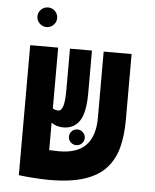

<svg xmlns="http://www.w3.org/2000/svg" viewBox="-54 -808 694 862"><g transform="rotate(5 293.0 -376.5)"><path d="M200.2 9.3Q172.9 9.3 132.6 6.6Q92.3 3.9 63.5 0V-0.5H62.5V-585.9H188.5V-312Q198.7 -304.7 213.4 -304.7Q227.5 -304.7 234.6 -326.9Q241.7 -349.1 241.7 -399.4V-585.9H340.8V-395Q340.8 -306.6 315.7 -268.8Q290.5 -231 242.2 -231Q225.6 -231 212.2 -235.6Q198.7 -240.2 188.5 -247.6V-124Q219.2 -122.6 232.4 -122.6Q315.4 -122.6 354.5 -164.3Q393.6 -206.1 393.6 -287.6V-585.9H519.5V-287.6Q519.5 -219.7 505.4 -165Q491.2 -110.4 456.3 -71.3Q421.4 -32.2 359.1 -11.5Q296.9 9.3 200.2 9.3ZM127.9 -673.3Q109.9 -673.3 96.7 -686.3Q83.5 -699.2 83.5 -717.3Q83.5 -735.8 96.7 -748.8Q109.9 -761.7 127.9 -761.7Q146.5 -761.7 159.4 -748.8Q172.4 -735.8 172.4 -717.3Q172.4 -699.2 159.4 -686.3Q146.5 -673.3 127.9 -673.3ZM307.1 -156.7Q292.5 -156.7 282 -167Q271.5 -177.2 271.5 -191.9Q271.5 -206.5 281.7 -217Q292 -227.5 306.6 -227.5Q321.3 -227.5 332 -217Q342.8 -206.5 342.8 -191.9Q342.8 -177.2 332.3 -167Q321.8 -156.7 307.1 -156.7Z"/></g></svg>

Font: Cascadia Mono PL
Style: Bold
Weight: 700
Monospace: yes
Designer: Aaron Bell
Foundry: Saja Typeworks
Version: Version 2404.023; ttfautohint (v1.8.4)